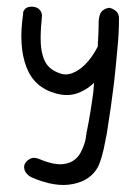

<svg xmlns="http://www.w3.org/2000/svg" viewBox="-20 -525 395 565"><path d="M301.8 -502Q290 -501 281.2 -493.2Q273.4 -486.3 271.5 -471.7L270.5 -465.8Q270.5 -433.6 267.6 -387.7Q254.9 -363.3 239.3 -344.7Q220.7 -323.2 201.2 -313.5Q180.7 -302.7 161.1 -307.6Q137.7 -314.5 124 -328.1Q111.3 -340.8 105.5 -362.3Q99.6 -382.8 99.6 -412.1Q99.6 -440.4 103.5 -478.5Q103.5 -488.3 97.7 -495.1Q91.8 -502 84 -503.9Q72.3 -506.8 62.5 -503.9Q51.8 -501 47.9 -488.3Q47.9 -486.3 47.9 -486.3Q48.8 -485.4 47.9 -483.4Q34.2 -388.7 57.6 -328.1Q80.1 -267.6 144.5 -250Q181.6 -239.3 213.9 -252.9Q237.3 -262.7 256.8 -281.2L254.9 -256.8Q247.1 -195.3 235.4 -137.7L234.4 -134.8V-129.9L233.4 -127Q232.4 -113.3 227.5 -99.6Q222.7 -85.9 216.8 -75.2Q202.1 -48.8 171.9 -43Q142.6 -37.1 96.7 -56.6Q80.1 -63.5 70.3 -58.6Q59.6 -53.7 53.7 -43.9Q48.8 -35.2 52.7 -23.4Q57.6 -11.7 71.3 -3.9Q141.6 27.3 194.3 16.6Q246.1 6.8 268.6 -34.2Q273.4 -43.9 279.3 -63.5Q285.2 -84 290 -110.4L293.9 -129.9L294.9 -134.8V-137.7L295.9 -142.6Q306.6 -209 315.4 -280.3Q321.3 -332 325.2 -378.9Q330.1 -425.8 330.1 -466.8Q331.1 -484.4 321.3 -492.2Q312.5 -500 301.8 -502Z"/></svg>

Font: Hi Melody Cyrillic
Style: Regular
Weight: 400
Version: Version 0.90 April 10, 2018